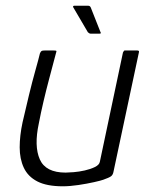

<svg xmlns="http://www.w3.org/2000/svg" viewBox="-20 -649 529 673"><path d="M200 4Q144 4 111 -13Q78 -30 63.5 -61Q49 -92 49 -132.5Q49 -173 59 -220Q70 -268 81.5 -315.5Q93 -363 104 -402Q115 -441 120 -462Q123 -469 126 -470.5Q129 -472 136 -472H168Q175 -472 177 -471Q179 -470 176 -462Q174 -455 167.5 -430Q161 -405 151.5 -369.5Q142 -334 132.5 -293.5Q123 -253 116 -216Q99 -137 119.5 -90.5Q140 -44 210 -44Q219 -44 238 -45.5Q257 -47 277 -51.5Q297 -56 312.5 -63.5Q328 -71 330 -82L411 -465Q413 -468 414 -470Q415 -472 417 -472H462Q464 -472 466 -471Q468 -470 467 -466L378 -48Q376 -36 369 -31Q362 -26 342 -19Q334 -16 309.5 -10.5Q285 -5 255 -0.5Q225 4 200 4ZM298 -531Q293 -531 288 -536L237 -623Q235 -625 236.5 -627Q238 -629 240 -629H287Q291 -629 293.5 -628Q296 -627 298 -623L332 -537Q336 -531 329 -531Z"/></svg>

Font: Glory Thin Light
Style: Italic
Weight: 300
Italic angle: -12°
Version: Version 1.011